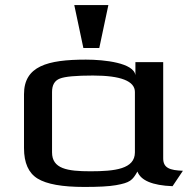

<svg xmlns="http://www.w3.org/2000/svg" viewBox="-20 -730 754 760"><path d="M626 -103V-484H516V-432C510 -481 394 -494 320 -494C167 -494 75 -468 75 -357V-144C75 -85 93 -45 129 -23C165 -1 226 10 314 10C369 10 411 8 439 3C495 -7 504 -16 524 -51C537 -16 583 4 663 7L704 -54C652 -56 626 -65 626 -103ZM338 -52C246 -52 186 -62 186 -127V-366C186 -393 196 -411 217 -419C237 -427 281 -431 348 -431C458 -431 514 -409 514 -366V-127C514 -61 435 -52 338 -52ZM373 -540 409 -710H274L310 -540Z"/></svg>

Font: Gamestation Extended
Style: Regular
Weight: 400
Width: 7
Designer: Jonas Hecksher
Foundry: Jonas Hecksher, Playtypeª, e-types AS
Version: Version 1.003